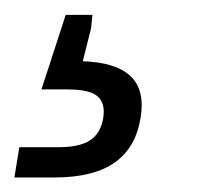

<svg xmlns="http://www.w3.org/2000/svg" viewBox="-28 -39 295 263"><path d="M-8.3 204.1 -1.5 162.6H52.7Q81.1 162.6 95.5 153.1Q109.9 143.6 113.3 123Q116.7 103 106 93.3Q95.2 83.5 64.9 83.5H28.8L62 -18.6H98.6L96.7 0L85.4 44.9Q130.9 46.4 150.9 65.4Q170.9 84.5 164.6 122.1Q158.2 163.1 129.2 183.6Q100.1 204.1 46.4 204.1Z"/></svg>

Font: Inter Light
Style: Italic
Weight: 300
Italic angle: -9.3988°
Designer: Rasmus Andersson
Foundry: rsms
Version: Version 4.001;git-66647c0bb